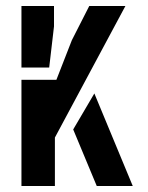

<svg xmlns="http://www.w3.org/2000/svg" viewBox="-20 -620 492 640"><path d="M51.5 0V-354H168L219.5 -486L277.5 -600H398L163 -161.5V0ZM51.5 -395V-600H160V-532L144 -395ZM224 -188.5 294.5 -308.5 422.5 0H302.5Z"/></svg>

Font: Big Shoulders Stencil Text Thin
Style: Bold
Weight: 700
Version: Version 2.001